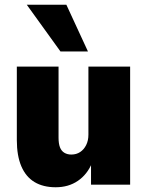

<svg xmlns="http://www.w3.org/2000/svg" viewBox="-20 -779 621 810"><path d="M215 11Q162 11 125.5 -11Q89 -33 70 -77.5Q51 -122 51 -188V-498H227V-198Q227 -173 233 -157.5Q239 -142 251.5 -134.5Q264 -127 281 -127Q302 -127 318 -137.5Q334 -148 343.5 -167Q353 -186 353 -211V-498H529V0H364V-91H368Q348 -43 308.5 -16Q269 11 215 11ZM235 -562 93 -759H260L351 -562Z"/></svg>

Font: Nunito Sans 10pt SemiCondensed Black
Style: Regular
Weight: 900
Width: 4
Designer: Vernon Adams
Foundry: Vernon Adams
Version: Version 3.101;gftools[0.9.27]